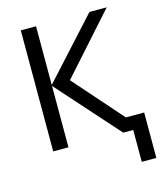

<svg xmlns="http://www.w3.org/2000/svg" viewBox="-130 -810 930 1094"><g transform="rotate(-15 335.0 -263.0)"><path d="M604 -714 294 -367 547 -80H655V188H569V0H510L187 -362V0H97V-714H187V-368L502 -714Z"/></g></svg>

Font: Noto IKEA Simplified Chinese
Style: Regular
Weight: 400
Designer: Monotype Design Team
Foundry: Monotype Imaging Inc.
Version: Version 1.100